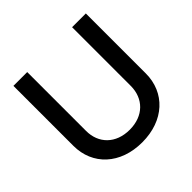

<svg xmlns="http://www.w3.org/2000/svg" viewBox="-185 -899 1083 1083"><g transform="rotate(-45 356.5 -357.5)"><path d="M535.5 -727.3V-258.2C535.2 -159.1 467 -88.1 356.5 -88.1C245.7 -88.1 177.2 -159.1 177.6 -258.2V-727.3H67.5V-248.9C67.5 -96.2 181.8 12.1 356.5 12.1C530.5 12.1 645.2 -96.2 645.2 -248.9V-727.3Z"/></g></svg>

Font: RED Number Medium
Style: Regular
Weight: 500
Designer: RED UED
Foundry: rsms
Version: Version 1.003;FEAKit 1.0